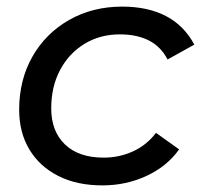

<svg xmlns="http://www.w3.org/2000/svg" viewBox="-20 -555 611 581"><path d="M290 6Q213 6 156.5 -22.5Q100 -51 69 -102.5Q38 -154 38 -223Q38 -313 78 -383.5Q118 -454 189 -494.5Q260 -535 350 -535Q427 -535 482 -506.5Q537 -478 568 -420L487 -375Q467 -414 430.5 -432.5Q394 -451 343 -451Q283 -451 236 -422.5Q189 -394 162 -343.5Q135 -293 135 -227Q135 -158 176.5 -118Q218 -78 294 -78Q341 -78 382.5 -97Q424 -116 452 -153L522 -103Q486 -52 424 -23Q362 6 290 6Z"/></svg>

Font: MOST Montserrat Medium
Style: Italic
Weight: 500
Italic angle: -11.3°
Designer: Julieta Ulanovsky
Foundry: Julieta Ulanovsky
Version: Version 8.000;March 11, 2024;FontCreator 15.0.0.2926 64-bit